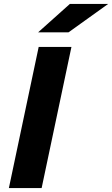

<svg xmlns="http://www.w3.org/2000/svg" viewBox="-20 -953 568 973"><path d="M25 0 176 -715H342L191 0ZM173 -789 334 -933H528L327 -789Z"/></svg>

Font: Wix Madefor Text ExtraBold
Style: Italic
Weight: 800
Italic angle: -12°
Designer: Dalton Maag Ltd
Foundry: Dalton Maag Ltd
Version: Version 3.100